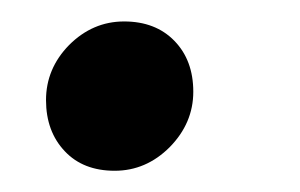

<svg xmlns="http://www.w3.org/2000/svg" viewBox="-20 -147 280 179"><path d="M138.2 -9.8Q116.2 12.2 86.9 12.2Q57.6 12.2 40.5 -5.9Q22.9 -24.4 22.9 -53.7Q22.9 -83 44.4 -105Q66.4 -127 95.7 -127Q125 -127 142.6 -108.9Q160.2 -90.8 160.2 -61.5Q160.2 -32.2 138.2 -9.8Z"/></svg>

Font: FiraSans-Italic
Style: Italic
Weight: 400
Italic angle: -8°
Designer: Carrois Corporate & Edenspiekermann AG
Foundry: Carrois Corporate GbR & Edenspiekermann AG
Version: Version 3.106;PS 003.106;hotconv 1.0.70;makeotf.lib2.5.58329